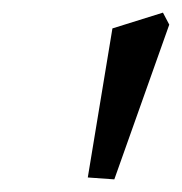

<svg xmlns="http://www.w3.org/2000/svg" viewBox="-20 -798 288 304"><path d="M161 -514 119 -517 158 -753 238 -778 248 -759Z"/></svg>

Font: Poly
Style: Italic
Weight: 400
Italic angle: -10°
Designer: Nicolas Silva
Foundry: Jose Nicolas Silva Schwarzenberg
Version: Version 1.003